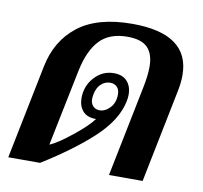

<svg xmlns="http://www.w3.org/2000/svg" viewBox="-67 -636 748 708"><g transform="rotate(10 306.5 -282.0)"><path d="M79 -352Q99 -452 171.5 -508Q244 -564 374 -564Q588 -564 588 -409Q588 -382 582 -352L511 0H385L454 -342Q463 -386 463 -419Q463 -466 440 -490Q417 -514 364 -514Q297 -514 260.5 -475.5Q224 -437 208 -361L149 -72Q178 -84 230.5 -126Q283 -168 302 -195Q268 -195 252 -214Q236 -233 236 -262Q236 -308 266 -340.5Q296 -373 338 -373Q371 -373 388 -354Q405 -335 405 -304Q405 -292 402 -278Q387 -207 315.5 -140Q244 -73 127 0H8ZM366 -298Q366 -317 356 -326.5Q346 -336 331 -336Q312 -336 297 -322.5Q282 -309 277 -283Q275 -271 275 -266Q275 -249 284.5 -239Q294 -229 309 -229Q330 -229 348 -248Q366 -267 366 -298Z"/></g></svg>

Font: Trirong SemiBold
Style: Italic
Weight: 600
Italic angle: -12°
Designer: Katatrad Team
Foundry: CadsonDemak
Version: Version 1.001